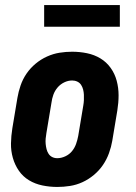

<svg xmlns="http://www.w3.org/2000/svg" viewBox="-20 -733 540 761"><path d="M207 8Q177 8 148 2Q119 -4 95 -18.5Q71 -33 55 -56Q39 -79 31 -107Q23 -135 23.5 -164.5Q24 -194 29 -225L49 -345Q53 -369 61.5 -394Q70 -419 85 -441Q100 -463 121 -480.5Q142 -498 166.5 -509Q191 -520 216 -524Q241 -528 266 -528Q296 -528 325 -522Q354 -516 378 -501.5Q402 -487 418.5 -464Q435 -441 442.5 -413Q450 -385 450 -355.5Q450 -326 445 -295L425 -175Q421 -151 412 -126Q403 -101 388 -79Q373 -57 352 -39.5Q331 -22 307 -11Q283 0 257.5 4Q232 8 207 8ZM207 -106Q223 -106 239 -113.5Q255 -121 265.5 -134Q276 -147 281.5 -162.5Q287 -178 290 -194L310 -314Q312 -325 312.5 -336Q313 -347 312.5 -357.5Q312 -368 309.5 -378Q307 -388 301.5 -396.5Q296 -405 286.5 -409.5Q277 -414 266 -414Q250 -414 234.5 -406.5Q219 -399 208 -386Q197 -373 191.5 -357.5Q186 -342 184 -326L164 -206Q162 -195 161 -184Q160 -173 161 -162.5Q162 -152 164.5 -142Q167 -132 172.5 -123.5Q178 -115 187 -110.5Q196 -106 207 -106ZM155 -627V-713H455V-627Z"/></svg>

Font: Iosevka Heavy
Style: Italic
Weight: 900
Italic angle: -9°
Monospace: yes
Designer: Belleve Invis
Foundry: Belleve Invis
Version: Version 32.5.0; ttfautohint (v1.8.4)